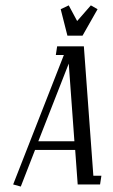

<svg xmlns="http://www.w3.org/2000/svg" viewBox="-20 -684 420 712"><path d="M28.8 0 216.8 -480H187L191.9 -512.2H291L326.2 -32.2H356L351.1 0H268.1L258.8 -127.9H109.9L57.1 7.8ZM122.1 -160.2H255.9L234.9 -448.2ZM205.1 -649.9 234.9 -664.1 266.1 -606 316.9 -664.1 341.8 -649.9 286.1 -551.8H230Z"/></svg>

Font: Gawaa
Style: Italic
Weight: 400
Designer: T. Christopher White
Version: Version 1.0